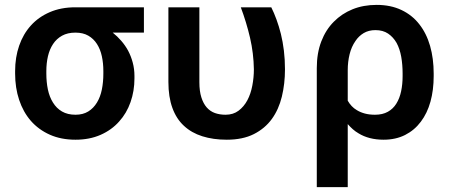

<svg xmlns="http://www.w3.org/2000/svg" viewBox="-20 -558 1840 781"><path d="M565.4 -425.3V-528.3H286.1Q228 -528.3 182.4 -508.5Q136.7 -488.8 105.5 -454.1Q74.2 -419.4 57.9 -372.1Q41.5 -324.7 41.5 -269V-258.8Q41.5 -200.7 57.9 -151.6Q74.2 -102.5 105.5 -66.4Q137.2 -30.3 182.9 -10Q228.5 10.3 287.1 10.3Q344.2 10.3 389.2 -9.5Q434.1 -29.3 464.4 -63.5Q495.1 -97.2 511 -142.6Q526.9 -188 526.9 -238.8V-249.5Q526.9 -277.3 520 -303.2Q513.2 -329.1 501 -352.1Q489.3 -373.5 473.1 -392.1Q457 -410.6 438.5 -425.3ZM168.5 -258.8V-269Q168.5 -300.8 175 -329.1Q181.6 -357.4 195.8 -378.9Q210 -400.4 232.4 -412.8Q254.9 -425.3 286.6 -425.3Q317.9 -425.3 339.4 -412.8Q360.8 -400.4 374.5 -378.9Q388.2 -357.4 394.3 -329.1Q400.4 -300.8 400.4 -269V-258.8Q400.4 -224.1 394.3 -193.8Q388.2 -163.6 374.5 -141.1Q360.4 -117.7 338.9 -104.5Q317.4 -91.3 287.1 -91.3Q254.9 -91.3 232.2 -104.5Q209.5 -117.7 195.3 -141.1Q181.2 -163.6 174.8 -193.8Q168.5 -224.1 168.5 -258.8Z M791 -528.3H665V-224.6Q665 -163.6 681.2 -119.1Q697.3 -74.7 728 -46.4Q758.8 -17.6 803 -3.7Q847.2 10.3 902.3 10.3Q967.3 10.3 1012.5 -12.5Q1057.6 -35.2 1085.9 -74.2Q1113.8 -112.8 1126.5 -165Q1139.2 -217.3 1139.2 -275.9Q1139.2 -315.9 1134.8 -352.1Q1130.4 -388.2 1122.6 -419.9Q1114.7 -451.2 1104.7 -478.5Q1094.7 -505.9 1083.5 -528.3H959.5Q982.4 -467.3 997.1 -404.3Q1011.7 -341.3 1012.7 -275.9Q1012.7 -242.7 1006.3 -209.5Q1000 -176.3 986.3 -150.4Q972.2 -124 950.4 -107.7Q928.7 -91.3 897.5 -91.3Q874 -91.3 854.5 -98.1Q835 -105 820.8 -121.1Q807.1 -136.7 799.1 -161.9Q791 -187 791 -223.6Z M1744.1 -248.5V-258.8Q1744.1 -319.8 1729.5 -371.1Q1714.8 -422.4 1685.5 -459.5Q1656.7 -496.6 1613 -517.3Q1569.3 -538.1 1512.2 -538.1Q1458 -538.1 1414.1 -520.3Q1370.1 -502.4 1337.9 -469.7Q1305.2 -437 1286.9 -389.4Q1268.6 -341.8 1268.6 -281.2V203.1H1394.5V-53.2Q1404.3 -42 1415 -32.5Q1425.8 -22.9 1438.5 -15.6Q1459 -2.9 1484.6 3.7Q1510.3 10.3 1540 10.3Q1589.8 10.3 1627.9 -9Q1666 -28.3 1691.9 -63Q1717.8 -97.2 1731 -144.5Q1744.1 -191.9 1744.1 -248.5ZM1617.7 -258.8V-248.5Q1617.7 -215.3 1611.6 -186.5Q1605.5 -157.7 1592.3 -136.7Q1579.1 -115.2 1557.6 -103.3Q1536.1 -91.3 1505.4 -91.3Q1482.4 -91.3 1464.1 -96.2Q1445.8 -101.1 1431.6 -109.9Q1419.9 -116.7 1410.6 -126.5Q1401.4 -136.2 1394.5 -148.4V-272.9Q1394.5 -306.6 1402.1 -337.4Q1409.7 -368.2 1425.8 -391.1Q1439 -411.1 1459.2 -423.3Q1479.5 -435.5 1507.3 -435.5Q1537.6 -435.5 1558.6 -421.4Q1579.6 -407.2 1593.3 -383.3Q1606.4 -358.9 1612.1 -326.9Q1617.7 -294.9 1617.7 -258.8Z"/></svg>

Font: Roboto Mono SemiBold
Style: Regular
Weight: 600
Monospace: yes
Designer: Google
Version: Version 3.000